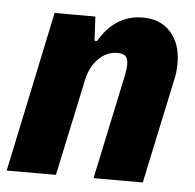

<svg xmlns="http://www.w3.org/2000/svg" viewBox="-50 -566 618 610"><g transform="rotate(5 258.5 -261.0)"><path d="M101 -512H231L235 -435H243Q294 -522 382 -522Q439 -522 471.5 -485Q504 -448 504 -387Q504 -359 499 -338L427 0H270L341 -335Q345 -354 345 -369Q345 -388 337 -395.5Q329 -403 312 -403Q277 -403 251 -377Q225 -351 216 -309L150 0H-7Z"/></g></svg>

Font: Decalotype ExtraBold Italic
Style: Regular
Weight: 800
Italic angle: -12°
Designer: Alfredo Marco Pradil
Foundry: Alfredo Marco Pradil
Version: Version 1.0